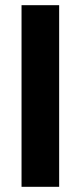

<svg xmlns="http://www.w3.org/2000/svg" viewBox="-20 -720 312 740"><path d="M63 0V-700H208V0Z"/></svg>

Font: Red Hat Display
Style: Bold
Weight: 700
Designer: Pentagram, MCKL
Foundry: Pentagram, MCKL
Version: Version 1.023; ttfautohint (v1.8.3)